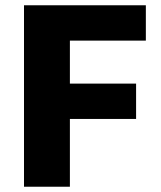

<svg xmlns="http://www.w3.org/2000/svg" viewBox="-20 -708 609 728"><path d="M71 0V-688H533V-554H245V-391H496V-257H245V0Z"/></svg>

Font: Saira
Style: Bold
Weight: 700
Designer: Hector Gatti with collaboration of the Omnibus-Type team
Foundry: Omnibus-Type
Version: Version 1.100; ttfautohint (v1.8.3)